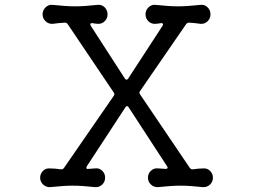

<svg xmlns="http://www.w3.org/2000/svg" viewBox="-20 -751 1040 789"><path d="M819 -59Q834 -59 844.5 -47.5Q855 -36 855 -21Q855 -4 843 7.5Q831 19 814 18Q786 15 764 13.5Q742 12 722 12Q702 12 680 13.5Q658 15 629 18Q613 19 600.5 7.5Q588 -4 588 -21Q588 -38 600.5 -49.5Q613 -61 629 -59L660 -57Q673 -57 667 -67L508 -311Q502 -319 496 -311L337 -68Q335 -64 335 -62Q335 -55 343 -57L371 -59Q388 -61 400 -49.5Q412 -38 412 -21Q412 -4 400 7.5Q388 19 371 18Q343 15 321 13.5Q299 12 279 12Q259 12 237 13.5Q215 15 186 18Q170 19 157.5 7.5Q145 -4 145 -21Q145 -36 155.5 -47.5Q166 -59 181 -59Q192 -59 205.5 -58Q219 -57 232 -55Q239 -55 243 -61L448 -358Q452 -364 448 -370L258 -652Q254 -658 247 -658Q234 -657 221 -656Q208 -655 196 -653Q180 -652 167.5 -663.5Q155 -675 155 -692Q155 -709 167.5 -721Q180 -733 196 -731Q225 -728 247 -726.5Q269 -725 289 -725Q309 -725 330.5 -726.5Q352 -728 381 -731Q398 -733 410 -721Q422 -709 422 -692Q422 -676 411 -664.5Q400 -653 384 -653Q378 -653 372 -654Q366 -655 359 -656Q347 -656 353 -645L494 -427Q500 -420 506 -427L648 -645Q650 -649 650 -651Q650 -656 642 -656Q635 -655 629 -654Q623 -653 616 -653Q600 -653 589 -664.5Q578 -676 578 -692Q578 -709 590.5 -721Q603 -733 619 -731Q648 -728 670 -726.5Q692 -725 712 -725Q732 -725 753.5 -726.5Q775 -728 804 -731Q821 -733 833 -721Q845 -709 845 -692Q845 -675 833 -663.5Q821 -652 804 -653Q793 -655 781 -656Q769 -657 756 -658Q750 -658 745 -652L555 -376Q551 -370 555 -364L760 -61Q765 -55 771 -55Q784 -57 795.5 -58Q807 -59 819 -59Z"/></svg>

Font: Kiwi Maru
Style: Regular
Weight: 400
Designer: Hiroki-Chan
Version: Version 1.100